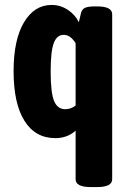

<svg xmlns="http://www.w3.org/2000/svg" viewBox="-20 -551 521 777"><path d="M286 174V-22Q252 8 204 8Q123 8 79 -62Q35 -132 35 -263Q35 -390 77 -460.5Q119 -531 189 -531Q224 -531 254 -511.5Q284 -492 299 -461L308 -499Q312 -514 324.5 -519.5Q337 -525 362 -525H374Q434 -525 434 -493V174Q434 206 374 206H346Q286 206 286 174ZM286 -124V-376Q265 -410 238 -410Q210 -410 197.5 -376.5Q185 -343 185 -262Q185 -175 199 -142Q213 -109 244 -109Q267 -109 286 -124Z"/></svg>

Font: Asap Condensed
Style: Bold
Weight: 700
Designer: Pablo Cosgaya
Foundry: Omnibus-Type
Version: Version 1.010; ttfautohint (v1.8)